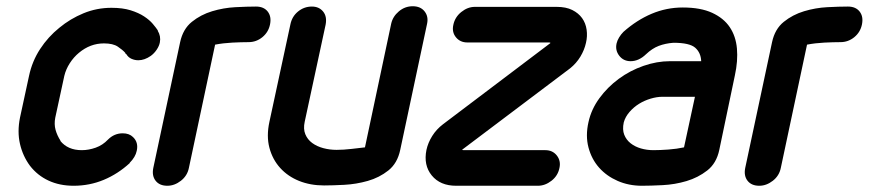

<svg xmlns="http://www.w3.org/2000/svg" viewBox="-20 -585 2782 615"><path d="M326 -138Q346 -158 373 -158Q394 -158 406 -146Q424 -129 418 -102Q414 -82 395 -63H396Q358 -28 312.5 -9Q267 10 216 10Q171 10 135.5 -6.5Q100 -23 76 -54Q53 -85 44 -124Q35 -163 44 -208L73 -342Q83 -389 108.5 -428Q134 -467 170 -496Q205 -525 247.5 -542.5Q290 -560 337 -560Q373 -560 398.5 -552Q424 -544 441.5 -532.5Q459 -521 469.5 -508.5Q480 -496 486 -487H485Q496 -469 492 -449Q490 -438 482 -426Q474 -414 463 -406Q443 -392 423 -392Q412 -392 401.5 -396.5Q391 -401 385 -411Q384 -412 382.5 -413Q381 -414 381 -416Q373 -425 357.5 -435.5Q342 -446 313 -446Q269 -446 233 -416Q216 -402 203.5 -382.5Q191 -363 186 -342L157 -208Q153 -187 158 -169Q163 -151 174 -134H173Q197 -104 242 -104Q264 -104 286.5 -112Q309 -120 326 -138Z M585 -47Q580 -22 559.5 -6Q539 10 516 10Q491 10 478.5 -6Q466 -22 471 -47L557 -450Q566 -492 594.5 -515Q623 -538 659.5 -549Q696 -560 734 -562Q772 -564 800 -564Q825 -564 837.5 -548Q850 -532 845 -507Q840 -482 820.5 -466Q801 -450 776 -450Q753 -450 724 -448.5Q695 -447 669 -442Z M1233 -509Q1238 -532 1257.5 -548.5Q1277 -565 1302 -565Q1327 -565 1340 -548.5Q1353 -532 1348 -509L1262 -105Q1253 -62 1224 -39Q1195 -16 1158 -5.5Q1121 5 1083 7Q1045 9 1018 9Q974 9 938 -5.5Q902 -20 877.5 -47Q853 -74 843 -111.5Q833 -149 843 -195L910 -506Q915 -532 934.5 -548Q954 -564 979 -564Q1002 -564 1015 -548Q1028 -532 1023 -506L956 -195Q951 -172 958 -155Q965 -138 980 -127Q995 -116 1015.5 -110.5Q1036 -105 1058 -105Q1080 -105 1106 -108Q1132 -111 1149 -113Z M1477 -449Q1454 -449 1440.5 -465.5Q1427 -482 1432 -505Q1437 -530 1457.5 -546.5Q1478 -563 1501 -563H1763Q1793 -563 1813 -553Q1833 -543 1844.5 -527Q1856 -511 1859 -490Q1862 -469 1857 -448Q1852 -425 1839 -403.5Q1826 -382 1806 -366L1461 -106Q1459 -104 1465 -104H1727Q1750 -104 1763.5 -87Q1777 -70 1772 -47Q1767 -22 1746.5 -6Q1726 10 1703 10H1441Q1390 10 1363 -23Q1336 -56 1346 -105Q1351 -128 1364.5 -149.5Q1378 -171 1399 -187L1743 -447Q1743 -449 1739 -449Z M2226 -389Q2225 -416 2207 -432Q2189 -448 2137 -448Q2111 -446 2090 -438Q2069 -430 2049 -411Q2026 -389 2000 -389Q1977 -389 1963.5 -406.5Q1950 -424 1955 -446Q1957 -455 1963 -465Q1969 -475 1977 -483Q2020 -521 2067.5 -541Q2115 -561 2167 -561Q2224 -561 2261 -544Q2298 -527 2317.5 -498Q2337 -469 2340.5 -429.5Q2344 -390 2334 -344L2284 -105Q2275 -62 2245.5 -39Q2216 -16 2179 -5Q2142 6 2103 8Q2064 10 2036 10Q1994 10 1958.5 -5.5Q1923 -21 1899 -48Q1875 -75 1865 -112.5Q1855 -150 1865 -194Q1874 -235 1900 -270.5Q1926 -306 1962 -332.5Q1998 -359 2041 -374Q2084 -389 2126 -389ZM2206 -275H2102Q2084 -275 2064 -269Q2044 -263 2027 -252.5Q2010 -242 1996.5 -226.5Q1983 -211 1978 -193Q1973 -170 1979.5 -153.5Q1986 -137 2000 -126Q2014 -115 2033 -109.5Q2052 -104 2073 -104Q2094 -104 2121 -106Q2148 -108 2171 -113Z M2481 -47Q2476 -22 2455.5 -6Q2435 10 2412 10Q2387 10 2374.5 -6Q2362 -22 2367 -47L2453 -450Q2462 -492 2490.5 -515Q2519 -538 2555.5 -549Q2592 -560 2630 -562Q2668 -564 2696 -564Q2721 -564 2733.5 -548Q2746 -532 2741 -507Q2736 -482 2716.5 -466Q2697 -450 2672 -450Q2649 -450 2620 -448.5Q2591 -447 2565 -442Z"/></svg>

Font: VDS
Style: Bold Italic
Weight: 700
Designer: artmaker
Foundry: artmaker
Version: Version 1.000 2009 initial release